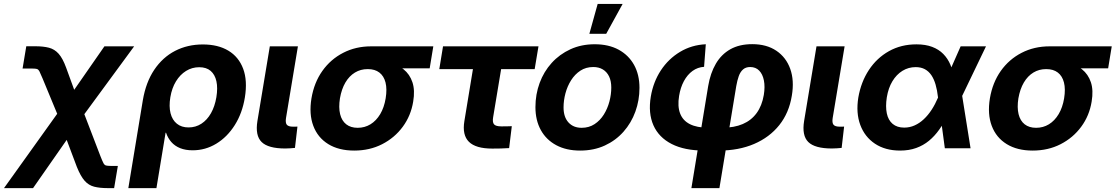

<svg xmlns="http://www.w3.org/2000/svg" viewBox="-82 -760 5717 984"><path d="M-61.5 204.1 259.3 -244.1H323.7L432.6 40Q442.4 64.9 447.8 75.4Q453.1 85.9 461.2 88.1Q469.2 90.3 485.8 90.3H522L502.9 204.1H470.2Q429.2 204.1 400.6 196.8Q372.1 189.5 351.6 166.3Q331.1 143.1 312 95.7L259.8 -43L87.4 204.1ZM235.4 -118.2 136.2 -357.9Q126 -382.8 120.4 -393.6Q114.7 -404.3 107.2 -406.5Q99.6 -408.7 83 -408.7H33.7L52.7 -522.9H98.6Q140.1 -522.9 168.9 -515.4Q197.8 -507.8 218.5 -484.6Q239.3 -461.4 256.8 -413.6L298.3 -299.8L453.1 -522.5H605.5L308.6 -118.2Z M575.7 204.1 649.9 -245.6Q665.5 -338.4 708.5 -402.3Q751.5 -466.3 815.4 -499.3Q879.4 -532.2 957.5 -532.2Q1035.6 -532.2 1088.6 -500.2Q1141.6 -468.3 1164.3 -407.5Q1187 -346.7 1172.9 -260.3Q1159.7 -179.7 1121.1 -118.7Q1082.5 -57.6 1026.6 -23.7Q970.7 10.3 905.3 10.3Q868.7 10.3 841.3 -0.7Q814 -11.7 796.1 -32Q778.3 -52.2 769 -79.6H766.6L719.7 204.1ZM884.3 -106.9Q920.9 -106.9 950.2 -126Q979.5 -145 999.3 -179.9Q1019 -214.8 1026.9 -261.7Q1034.7 -309.1 1027.1 -343.5Q1019.5 -377.9 997.6 -396.7Q975.6 -415.5 939 -415.5Q902.3 -415.5 871.6 -396.5Q840.8 -377.4 819.8 -343Q798.8 -308.6 791 -261.7Q783.2 -214.8 792 -179.9Q800.8 -145 824.5 -126Q848.1 -106.9 884.3 -106.9Z M1379.9 1Q1292.5 1 1258.8 -32.2Q1225.1 -65.4 1237.3 -140.1L1300.8 -522.5H1444.8L1383.8 -155.3Q1379.9 -130.9 1387.9 -120.8Q1396 -110.8 1419.9 -110.8Q1426.3 -110.8 1432.1 -110.8Q1438 -110.8 1442.4 -111.3L1429.7 -2Q1418.9 -1 1406.2 0Q1393.6 1 1379.9 1Z M1733.4 11.7Q1654.3 11.7 1600.3 -21.5Q1546.4 -54.7 1523.7 -115Q1501 -175.3 1514.2 -255.9Q1527.8 -336.9 1570.1 -396.5Q1612.3 -456.1 1676.8 -489.3Q1741.2 -522.5 1819.8 -522.5H2138.7L2120.1 -409.7H1899.4L1801.8 -405.8Q1766.1 -405.8 1737.1 -388.2Q1708 -370.6 1688.2 -337.2Q1668.5 -303.7 1660.2 -255.9Q1652.8 -209 1661.1 -175Q1669.4 -141.1 1692.4 -123Q1715.3 -105 1751 -105Q1787.1 -105 1816.7 -123Q1846.2 -141.1 1866.5 -175Q1886.7 -209 1894.5 -255.9Q1902.3 -303.7 1893.8 -337.2Q1885.3 -370.6 1862.3 -388.2Q1839.4 -405.8 1803.7 -405.8L1810.1 -454.6Q1863.3 -454.6 1908.7 -442.6Q1954.1 -430.7 1986.1 -405Q2018.1 -379.4 2031.7 -338.4Q2045.4 -297.4 2035.6 -239.3Q2023.9 -167 1982.2 -110.4Q1940.4 -53.7 1876.5 -21Q1812.5 11.7 1733.4 11.7Z M2440.9 1.5Q2356.4 1.5 2321.3 -33.2Q2286.1 -67.9 2297.9 -139.2L2341.8 -405.8H2169.4L2188.5 -522.5H2677.7L2658.2 -405.8H2486.3L2445.3 -159.2Q2440.9 -133.3 2450 -122.8Q2459 -112.3 2487.8 -112.3Q2500.5 -112.3 2514.6 -112.5Q2528.8 -112.8 2541 -113.3L2527.3 -1Q2505.4 0.5 2483.9 1Q2462.4 1.5 2440.9 1.5Z M2891.1 11.7Q2820.3 11.7 2768.8 -15.9Q2717.3 -43.5 2689.7 -93.5Q2662.1 -143.6 2662.1 -210.9Q2662.1 -276.4 2683.6 -334.7Q2705.1 -393.1 2745.4 -437.5Q2785.6 -481.9 2841.6 -507.6Q2897.5 -533.2 2965.8 -533.2Q3037.1 -533.2 3088.4 -505.4Q3139.6 -477.5 3167.5 -427.5Q3195.3 -377.4 3195.3 -309.6Q3195.3 -246.1 3174.3 -188Q3153.3 -129.9 3113.5 -85Q3073.7 -40 3017.6 -14.2Q2961.4 11.7 2891.1 11.7ZM2898.9 -105Q2936.5 -105 2965.1 -123.8Q2993.7 -142.6 3012.7 -173.1Q3031.7 -203.6 3041.3 -240Q3050.8 -276.4 3050.8 -311.5Q3050.8 -344.7 3039.6 -368.2Q3028.3 -391.6 3007.6 -404.1Q2986.8 -416.5 2958.5 -416.5Q2920.9 -416.5 2892.6 -397.9Q2864.3 -379.4 2845 -348.9Q2825.7 -318.4 2815.9 -281.7Q2806.2 -245.1 2806.2 -209.5Q2806.2 -160.2 2831.3 -132.6Q2856.4 -105 2898.9 -105ZM2938.5 -586.9 2981 -739.7H3108.9L3024.9 -586.9Z M3461.4 204.1 3547.4 -318.8Q3558.6 -385.3 3586.7 -433.3Q3614.7 -481.4 3661.1 -507.6Q3707.5 -533.7 3773.4 -533.7Q3846.7 -533.7 3896.7 -500Q3946.8 -466.3 3968 -407Q3989.3 -347.7 3976.1 -269.5Q3961.9 -181.6 3911.9 -118.9Q3861.8 -56.2 3782.7 -22.2Q3703.6 11.7 3602.1 11.7H3527.3Q3426.3 11.7 3360.4 -22Q3294.4 -55.7 3266.8 -117.9Q3239.3 -180.2 3253.4 -265.1Q3266.1 -340.3 3304.9 -399.4Q3343.8 -458.5 3403.1 -494.1Q3462.4 -529.8 3535.2 -533.2L3526.4 -417.5Q3493.7 -415.5 3467.3 -396.5Q3440.9 -377.4 3423.1 -344.5Q3405.3 -311.5 3398.4 -268.6Q3389.6 -214.8 3403.6 -178.5Q3417.5 -142.1 3453.6 -123.8Q3489.7 -105.5 3546.9 -105.5H3621.6Q3680.7 -105.5 3724.6 -124.3Q3768.6 -143.1 3795.9 -180.7Q3823.2 -218.3 3832.5 -273.4Q3839.4 -315.4 3833 -347.7Q3826.7 -379.9 3808.8 -398.2Q3791 -416.5 3762.7 -416.5Q3740.2 -416.5 3726.1 -404.1Q3711.9 -391.6 3704.1 -369.6Q3696.3 -347.7 3691.4 -319.3L3605 204.1Z M4181.6 1Q4094.2 1 4060.5 -32.2Q4026.9 -65.4 4039.1 -140.1L4102.5 -522.5H4246.6L4185.5 -155.3Q4181.6 -130.9 4189.7 -120.8Q4197.8 -110.8 4221.7 -110.8Q4228 -110.8 4233.9 -110.8Q4239.7 -110.8 4244.1 -111.3L4231.4 -2Q4220.7 -1 4208 0Q4195.3 1 4181.6 1Z M4531.2 11.7Q4455.1 11.7 4402.3 -23.4Q4349.6 -58.6 4326.9 -119.9Q4304.2 -181.2 4316.9 -260.3Q4330.6 -339.8 4371.1 -401.4Q4411.6 -462.9 4473.9 -497.8Q4536.1 -532.7 4614.7 -532.7Q4661.1 -532.7 4695.3 -519.8Q4729.5 -506.8 4752.4 -483.4Q4775.4 -460 4788.8 -428.2Q4802.2 -396.5 4807.6 -358.9H4838.9L4848.1 -275.4L4892.1 0H4760.3L4725.1 -262.2Q4721.2 -297.9 4712.9 -326.4Q4704.6 -355 4691.2 -374.8Q4677.7 -394.5 4658 -405.3Q4638.2 -416 4610.8 -416Q4573.7 -416 4543 -397Q4512.2 -377.9 4491.5 -343.5Q4470.7 -309.1 4462.9 -261.2Q4455.6 -213.9 4462.9 -179Q4470.2 -144 4492.9 -125Q4515.6 -106 4552.2 -106Q4580.1 -106 4605.2 -117.2Q4630.4 -128.4 4652.3 -148.9Q4674.3 -169.4 4692.6 -197.5Q4710.9 -225.6 4725.1 -259.3L4841.3 -522.5H4971.2L4844.7 -259.3L4805.7 -168H4774.4Q4754.9 -128.4 4731.4 -95.5Q4708 -62.5 4679 -38.6Q4649.9 -14.6 4613.3 -1.5Q4576.7 11.7 4531.2 11.7Z M5210.4 11.7Q5131.3 11.7 5077.4 -21.5Q5023.4 -54.7 5000.7 -115Q4978 -175.3 4991.2 -255.9Q5004.9 -336.9 5047.1 -396.5Q5089.4 -456.1 5153.8 -489.3Q5218.3 -522.5 5296.9 -522.5H5615.7L5597.2 -409.7H5376.5L5278.8 -405.8Q5243.2 -405.8 5214.1 -388.2Q5185.1 -370.6 5165.3 -337.2Q5145.5 -303.7 5137.2 -255.9Q5129.9 -209 5138.2 -175Q5146.5 -141.1 5169.4 -123Q5192.4 -105 5228 -105Q5264.2 -105 5293.7 -123Q5323.2 -141.1 5343.5 -175Q5363.8 -209 5371.6 -255.9Q5379.4 -303.7 5370.8 -337.2Q5362.3 -370.6 5339.4 -388.2Q5316.4 -405.8 5280.8 -405.8L5287.1 -454.6Q5340.3 -454.6 5385.7 -442.6Q5431.2 -430.7 5463.1 -405Q5495.1 -379.4 5508.8 -338.4Q5522.5 -297.4 5512.7 -239.3Q5501 -167 5459.2 -110.4Q5417.5 -53.7 5353.5 -21Q5289.6 11.7 5210.4 11.7Z"/></svg>

Font: Inter 28pt
Style: Bold Italic
Weight: 700
Italic angle: -9.3988°
Designer: Rasmus Andersson
Foundry: rsms
Version: Version 4.001;git-66647c0bb